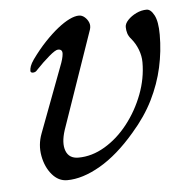

<svg xmlns="http://www.w3.org/2000/svg" viewBox="-40 -457 489 509"><g transform="rotate(-5 205.0 -202.0)"><path d="M119 14Q96 14 79 -6Q62 -26 56.5 -56Q51 -86 62 -115L127 -288Q135 -308 136 -320.5Q137 -333 125 -333Q118 -333 100.5 -318Q83 -303 67 -286Q62 -280 59 -279Q56 -278 54 -278Q47 -278 47 -283Q47 -289 49.5 -296Q52 -303 59 -313Q77 -338 95.5 -357.5Q114 -377 131 -390.5Q148 -404 162.5 -411Q177 -418 188 -418Q196 -418 203 -412Q210 -406 213.5 -397.5Q217 -389 214 -379L124 -119Q113 -85 121 -64Q129 -43 154 -43Q190 -43 224.5 -63.5Q259 -84 286 -118.5Q313 -153 329 -195Q345 -237 345 -280Q345 -297 338.5 -314Q332 -331 321 -344Q314 -352 311.5 -360Q309 -368 309 -377Q309 -386 318 -395.5Q327 -405 340.5 -411.5Q354 -418 368 -418Q379 -418 388 -401Q397 -384 397 -349Q397 -305 387.5 -262Q378 -219 357.5 -177.5Q337 -136 302 -96Q255 -41 207.5 -13.5Q160 14 119 14Z"/></g></svg>

Font: EB Garamond
Style: Italic
Weight: 400
Italic angle: -17.2°
Designer: Georg Duffner and Octavio Pardo
Foundry: Georg Duffner
Version: Version 1.001